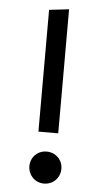

<svg xmlns="http://www.w3.org/2000/svg" viewBox="-54 -784 447 831"><g transform="rotate(5 169.5 -368.5)"><path d="M126 -739V-210H212V-749ZM169 -127C130 -127 100 -97 100 -58C100 -19 130 12 169 12C209 12 239 -19 239 -58C239 -97 209 -127 169 -127Z"/></g></svg>

Font: Fira Sans
Style: Regular
Weight: 400
Designer: Carrois Corporate & Edenspiekermann AG
Foundry: Carrois Corporate GbR & Edenspiekermann AG
Version: Version 4.203